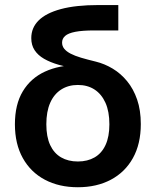

<svg xmlns="http://www.w3.org/2000/svg" viewBox="-20 -748 632 779"><path d="M295.9 11.7Q219.7 11.7 162.1 -18.8Q104.5 -49.3 72.5 -106.7Q40.5 -164.1 40.5 -243.7Q40.5 -324.2 72.5 -377.4Q104.5 -430.7 162.1 -457.3Q219.7 -483.9 295.9 -483.9V-467.3Q253.4 -475.1 218.5 -485.1Q183.6 -495.1 158.7 -509.5Q133.8 -523.9 120.4 -544.4Q106.9 -564.9 106.9 -593.3Q106.9 -635.3 136.7 -665Q166.5 -694.8 227.1 -711.2Q287.6 -727.5 379.4 -727.5H460V-624.5H362.3Q314 -624.5 285.4 -618.9Q256.8 -613.3 244.4 -602.3Q231.9 -591.3 231.9 -575.2Q231.9 -561 240.5 -550.3Q249 -539.6 266.1 -530.5Q283.2 -521.5 308.8 -513.9Q334.5 -506.3 368.7 -498Q404.3 -489.3 437.3 -469.5Q470.2 -449.7 495.8 -418.5Q521.5 -387.2 536.4 -344Q551.3 -300.8 551.3 -244.6Q551.3 -164.1 519.3 -106.7Q487.3 -49.3 429.7 -18.8Q372.1 11.7 295.9 11.7ZM295.9 -92.8Q335 -92.8 363.8 -109.4Q392.6 -126 408.2 -159.7Q423.8 -193.4 423.8 -243.7Q423.8 -295.4 408 -330.8Q392.1 -366.2 363.5 -384.8Q335 -403.3 295.9 -403.3Q257.3 -403.3 228.3 -384.8Q199.2 -366.2 183.6 -330.8Q168 -295.4 168 -243.7Q168 -192.9 183.6 -159.4Q199.2 -126 228 -109.4Q256.8 -92.8 295.9 -92.8Z"/></svg>

Font: Inter 18pt SemiBold
Style: Regular
Weight: 600
Designer: Rasmus Andersson
Foundry: rsms
Version: Version 4.001;git-66647c0bb